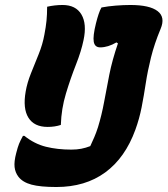

<svg xmlns="http://www.w3.org/2000/svg" viewBox="-20 -730 672 770"><path d="M169 -703Q200 -710 231 -710Q284 -710 306.5 -672Q329 -634 315 -569Q306 -525 284.5 -470.5Q263 -416 244.5 -355Q226 -294 224 -229Q200 -221 171 -221Q117 -221 94 -258Q71 -295 83 -363Q89 -398 104 -435.5Q119 -473 135 -512.5Q151 -552 158 -591Q164 -622 166.5 -647Q169 -672 169 -703ZM266 -130Q288 -130 306 -133.5Q324 -137 342 -144Q350 -161 358 -179.5Q366 -198 373 -220Q388 -269 397.5 -321Q407 -373 418.5 -431Q430 -489 453 -556L447 -560Q413 -540 382 -540Q360 -540 356 -562.5Q352 -585 365 -637Q370 -657 375.5 -673.5Q381 -690 387 -700Q413 -705 444 -707.5Q475 -710 503 -710Q580 -710 612 -685.5Q644 -661 624 -614Q599 -554 585.5 -499.5Q572 -445 564.5 -395.5Q557 -346 548 -300Q539 -254 523 -210Q482 -97 402 -38.5Q322 20 206 20Q142 20 106.5 10.5Q71 1 54 -21Q41 -38 38.5 -60Q36 -82 45 -116Q51 -140 56.5 -153.5Q62 -167 72 -185H78Q118 -153 164 -141.5Q210 -130 266 -130Z"/></svg>

Font: Recursive Mn Csl St XBd
Style: Italic
Weight: 800
Italic angle: -15°
Monospace: yes
Version: Version 1.079;hotconv 1.0.112;makeotfexe 2.5.65598; ttfautoh